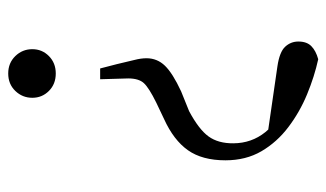

<svg xmlns="http://www.w3.org/2000/svg" viewBox="-185 -604 802 472"><g transform="rotate(90 216.0 -368.0)"><path d="M160.6 12.8Q134.8 12.8 117.8 -4.7Q100.9 -22.2 100.9 -46.4Q100.9 -70.4 117.8 -87.2Q134.8 -104.1 160.6 -104.1Q186.8 -104.1 203.6 -87.2Q220.4 -70.4 220.4 -46.4Q220.4 -22.2 203.6 -4.7Q186.8 12.8 160.6 12.8ZM374.1 -521.2Q374.1 -464.1 349.3 -429Q324.5 -393.9 272.6 -370.3L232.2 -351.1Q195.9 -333.2 184.4 -320.7Q172.9 -308.2 172.8 -282.5L174.8 -213.2H148.3L137.7 -254.2Q131.6 -281.2 127.4 -297.4Q123.2 -313.5 123.2 -327.1Q123.2 -353.4 141.6 -372.5Q160 -391.5 204.5 -412.2L253.3 -431.9Q298.3 -456 315.4 -479.7Q332.6 -503.4 332.3 -540.5Q332.1 -585.4 304.8 -619.3Q277.4 -653.1 219.1 -686.2L330.7 -621.8L143 -649Q107.7 -654.2 94.9 -668Q82.1 -681.8 82.1 -700.5Q82.1 -721.3 93.5 -732.4Q104.8 -743.6 125.6 -749.3Q168.1 -740 212.1 -721.8Q256 -703.6 292.7 -675.7Q329.4 -647.9 351.8 -609.7Q374.1 -571.4 374.1 -521.2Z"/></g></svg>

Font: Noto Serif KR ExtraLight
Style: Regular
Weight: 200
Designer: Ryoko NISHIZUKA 西塚涼子 (kana & ideographs); Frank Grießhammer (Latin, Greek & Cyrillic); Wenlong ZHANG 张文龙 (bopomofo); San
Foundry: Adobe
Version: Version 2.002-H1;hotconv 1.1.0;makeotfexe 2.6.0